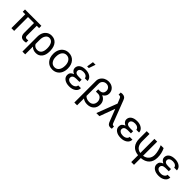

<svg xmlns="http://www.w3.org/2000/svg" viewBox="376 -2496 4443 4443"><g transform="rotate(45 2598.0 -274.0)"><path d="M555.2 -528.3H20V-453.6H102.5V0H192.9V-453.6H388.7V-137.7C388.7 -42 429.2 5.9 510.3 5.9C534.2 5.9 557.1 2.9 580.1 -3.4L579.6 -77.1C566.9 -73.2 552.7 -71.3 537.1 -71.3C494.6 -71.3 479 -92.8 479 -134.3V-453.6H555.2Z M884.8 -538.1C842.8 -538.1 805.2 -527.8 772 -506.8C705.1 -465.3 666.5 -386.2 666.5 -283.2V203.1H757.3V-50.8C794.4 -10.3 844.7 9.8 908.2 9.8C970.2 9.8 1019.5 -13.2 1056.2 -58.6C1092.8 -104 1110.8 -166 1110.8 -244.1L1110.4 -276.4C1106.9 -358.9 1085 -423.3 1045.4 -469.2C1005.9 -515.1 952.1 -538.1 884.8 -538.1ZM757.3 -275.9C757.3 -331.1 769 -376 792.5 -411.1C815.9 -446.3 846.7 -463.9 884.8 -463.9C971.2 -463.9 1020.5 -387.7 1020.5 -254.4C1020.5 -127.4 969.2 -64 881.3 -64C825.7 -64 784.2 -87.9 757.3 -135.7Z M1206.5 -262.7C1206.5 -180.7 1229 -114.7 1273.4 -64.9C1317.9 -15.1 1375.5 9.8 1447.3 9.8C1494.6 9.8 1537.1 -1.5 1573.7 -24.4C1610.4 -47.4 1638.2 -79.1 1658.2 -120.1C1677.7 -160.6 1687.5 -207 1687.5 -258.3V-264.6C1687.5 -347.2 1665.5 -413.6 1621.1 -463.4C1576.7 -513.2 1518.1 -538.1 1446.3 -538.1C1399.9 -538.1 1358.4 -526.9 1322.3 -504.4C1285.6 -481.9 1257.3 -450.2 1237.3 -408.7C1216.8 -367.2 1206.5 -320.8 1206.5 -269ZM1297.4 -258.3C1297.4 -324.2 1311 -375 1338.4 -410.6C1365.7 -446.3 1401.9 -463.9 1446.3 -463.9C1491.7 -463.9 1528.3 -445.8 1556.2 -410.2C1583.5 -374 1597.2 -327.1 1597.2 -269C1597.2 -204.1 1583.5 -153.8 1556.6 -118.2C1529.8 -82 1493.2 -64 1447.3 -64C1401.9 -64 1365.2 -81.5 1338.4 -117.2C1311 -152.8 1297.4 -199.7 1297.4 -258.3Z M1967.8 -613.3H2022.5L2079.1 -777.8H1994.1ZM1872.1 -148.4C1872.1 -203.1 1910.2 -231.4 1986.3 -233.4H2095.7V-305.7H2000C1920.4 -305.7 1880.9 -331.5 1880.9 -383.8C1880.9 -407.7 1892.1 -427.2 1914.1 -442.4C1936 -457 1964.8 -464.4 2001.5 -464.4C2036.1 -464.4 2065.4 -456.1 2088.9 -439.9C2111.8 -423.3 2123.5 -403.8 2123.5 -380.9H2213.9C2213.9 -427.2 2193.8 -464.8 2153.3 -494.1C2112.8 -522.9 2062 -537.6 2001.5 -537.6C1935.5 -537.6 1884.3 -523.9 1846.7 -497.1C1809.1 -470.2 1790 -432.6 1790 -384.3C1790 -336.9 1823.7 -294.9 1880.9 -271.5C1814 -250 1780.8 -209 1780.8 -148.4C1780.8 -100.6 1800.8 -62.5 1841.3 -33.7C1881.8 -4.9 1935.1 9.8 2001.5 9.8C2065.9 9.8 2119.1 -5.4 2160.6 -35.6C2202.1 -65.4 2222.7 -106 2222.7 -156.2H2132.3C2132.3 -129.9 2119.6 -107.9 2094.7 -89.8C2069.3 -71.8 2038.1 -63 2001.5 -63C1962.9 -63 1932.1 -70.8 1908.2 -86.9C1884.3 -103 1872.1 -123.5 1872.1 -148.4Z M2566.9 -720.7C2529.3 -720.7 2493.7 -711.9 2460 -694.8C2426.3 -677.2 2399.4 -653.3 2379.4 -622.6C2359.4 -591.8 2349.6 -559.1 2349.6 -523.9V187.5H2440.4V-36.6C2479.5 -5.9 2528.3 9.8 2587.4 9.8C2654.3 9.8 2708 -9.8 2748.5 -48.8C2789.1 -87.4 2809.1 -140.1 2809.1 -207C2809.1 -291.5 2765.1 -358.4 2685.1 -387.7C2742.2 -417.5 2775.9 -469.7 2775.9 -528.8C2775.9 -585.4 2756.8 -631.8 2718.8 -667.5C2680.2 -703.1 2629.9 -720.7 2566.9 -720.7ZM2685.5 -530.8C2685.5 -459 2643.6 -418.9 2565.4 -418.9H2523.9V-344.7H2597.2C2632.8 -343.8 2661.6 -330.1 2684.6 -303.2C2707.5 -276.4 2718.8 -243.7 2718.8 -205.1C2718.8 -163.1 2706.1 -128.9 2681.2 -103C2656.2 -77.1 2621.6 -64 2578.1 -64C2517.1 -64 2469.2 -86.4 2440.4 -120.1V-524.9C2440.9 -559.6 2453.1 -588.9 2477.5 -611.8C2502 -634.8 2531.7 -646.5 2566.9 -646.5C2601.6 -646.5 2630.4 -635.7 2652.3 -613.8C2674.3 -591.8 2685.5 -564 2685.5 -530.8Z M2991.2 -741.2C2974.1 -741.2 2958.5 -739.3 2944.8 -735.4L2945.3 -666L2968.3 -667C2997.6 -667 3012.2 -653.8 3027.3 -617.2L3074.2 -502.4L2881.8 0H2982.4L3122.1 -380.4L3234.4 -90.8C3243.7 -64.9 3253.4 -44.9 3263.7 -30.8C3273.9 -16.6 3285.2 -6.8 3297.9 -1C3310.5 5.4 3329.6 8.3 3354.5 8.3C3368.2 8.3 3380.9 6.3 3392.6 2.4L3389.6 -71.8L3371.1 -70.3C3348.1 -70.3 3335.4 -81.1 3322.3 -114.3L3113.8 -655.8C3092.3 -717.8 3055.2 -741.2 2991.2 -741.2Z M3557.1 -148.4C3557.1 -203.1 3595.2 -231.4 3671.4 -233.4H3780.8V-305.7H3685.1C3605.5 -305.7 3565.9 -331.5 3565.9 -383.8C3565.9 -407.7 3577.1 -427.2 3599.1 -442.4C3621.1 -457 3649.9 -464.4 3686.5 -464.4C3721.2 -464.4 3750.5 -456.1 3773.9 -439.9C3796.9 -423.3 3808.6 -403.8 3808.6 -380.9H3898.9C3898.9 -427.2 3878.9 -464.8 3838.4 -494.1C3797.9 -522.9 3747.1 -537.6 3686.5 -537.6C3620.6 -537.6 3569.3 -523.9 3531.7 -497.1C3494.1 -470.2 3475.1 -432.6 3475.1 -384.3C3475.1 -336.9 3508.8 -294.9 3565.9 -271.5C3499 -250 3465.8 -209 3465.8 -148.4C3465.8 -100.6 3485.8 -62.5 3526.4 -33.7C3566.9 -4.9 3620.1 9.8 3686.5 9.8C3751 9.8 3804.2 -5.4 3845.7 -35.6C3887.2 -65.4 3907.7 -106 3907.7 -156.2H3817.4C3817.4 -129.9 3804.7 -107.9 3779.8 -89.8C3754.4 -71.8 3723.1 -63 3686.5 -63C3647.9 -63 3617.2 -70.8 3593.3 -86.9C3569.3 -103 3557.1 -123.5 3557.1 -148.4Z M4254.9 -528.3V-66.9C4149.4 -83 4095.2 -158.7 4093.8 -285.2V-528.3H4002.9V-291C4002.9 -111.8 4088.9 -9.8 4254.9 7.3V230.5H4345.2V8.3C4431.6 1.5 4498.5 -26.9 4544.9 -76.2C4591.3 -125.5 4614.3 -192.4 4614.3 -276.9C4614.3 -367.7 4595.2 -451.7 4556.6 -528.3H4461.9C4501.5 -436 4522.5 -352.5 4523.9 -276.9C4523.9 -218.8 4508.3 -171.4 4476.6 -134.3C4444.8 -96.7 4400.9 -74.2 4345.2 -66.4V-528.3Z M4796.4 -148.4C4796.4 -203.1 4834.5 -231.4 4910.6 -233.4H5020V-305.7H4924.3C4844.7 -305.7 4805.2 -331.5 4805.2 -383.8C4805.2 -407.7 4816.4 -427.2 4838.4 -442.4C4860.4 -457 4889.2 -464.4 4925.8 -464.4C4960.4 -464.4 4989.7 -456.1 5013.2 -439.9C5036.1 -423.3 5047.9 -403.8 5047.9 -380.9H5138.2C5138.2 -427.2 5118.2 -464.8 5077.6 -494.1C5037.1 -522.9 4986.3 -537.6 4925.8 -537.6C4859.9 -537.6 4808.6 -523.9 4771 -497.1C4733.4 -470.2 4714.4 -432.6 4714.4 -384.3C4714.4 -336.9 4748 -294.9 4805.2 -271.5C4738.3 -250 4705.1 -209 4705.1 -148.4C4705.1 -100.6 4725.1 -62.5 4765.6 -33.7C4806.2 -4.9 4859.4 9.8 4925.8 9.8C4990.2 9.8 5043.5 -5.4 5085 -35.6C5126.5 -65.4 5147 -106 5147 -156.2H5056.6C5056.6 -129.9 5043.9 -107.9 5019 -89.8C4993.7 -71.8 4962.4 -63 4925.8 -63C4887.2 -63 4856.4 -70.8 4832.5 -86.9C4808.6 -103 4796.4 -123.5 4796.4 -148.4Z"/></g></svg>

Font: Roboto
Style: Regular
Weight: 400
Designer: Google
Version: Version 2.137; 2017